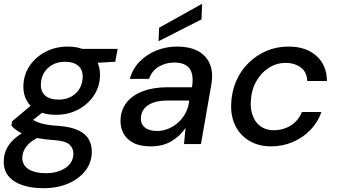

<svg xmlns="http://www.w3.org/2000/svg" viewBox="-49 -758 1775 1010"><path d="M179 232Q115 232 67.5 215.5Q20 199 -5.5 167Q-31 135 -29 89Q-29 52 -12 20.5Q5 -11 37.5 -37Q70 -63 117 -84L164 -40Q116 -20 92.5 9Q69 38 68 71Q68 97 82.5 115.5Q97 134 125.5 143.5Q154 153 192 153Q254 153 295 125.5Q336 98 337 52Q338 24 317.5 3.5Q297 -17 235 -21Q188 -24 152 -31Q116 -38 89 -47.5Q62 -57 43 -69.5Q24 -82 11 -97L15 -120L128 -215L201 -188L78 -89L106 -139Q119 -130 131.5 -123.5Q144 -117 160 -111.5Q176 -106 199 -102Q222 -98 257 -96Q325 -91 364 -72Q403 -53 419 -23Q435 7 434 43Q433 97 400.5 139.5Q368 182 311 207Q254 232 179 232ZM245 -154Q188 -154 149.5 -174Q111 -194 92 -228Q73 -262 74 -305Q75 -364 106.5 -411Q138 -458 190.5 -485.5Q243 -513 308 -513Q364 -513 402.5 -492.5Q441 -472 459.5 -438.5Q478 -405 477 -361Q476 -303 445 -256Q414 -209 362 -181.5Q310 -154 245 -154ZM259 -234Q314 -234 349 -266.5Q384 -299 386 -352Q387 -391 362.5 -412Q338 -433 294 -433Q239 -433 203.5 -400.5Q168 -368 166 -315Q165 -275 189.5 -254.5Q214 -234 259 -234ZM374 -423 363 -501H570L557 -433Z M744 12Q688 12 652.5 -6.5Q617 -25 600.5 -56.5Q584 -88 585 -125Q586 -179 616.5 -218Q647 -257 702.5 -278Q758 -299 831 -299H961Q968 -343 960 -372Q952 -401 929 -415Q906 -429 868 -429Q823 -429 786.5 -407.5Q750 -386 735 -343H634Q649 -397 686 -434.5Q723 -472 774 -492.5Q825 -513 882 -513Q951 -513 995 -488Q1039 -463 1056.5 -417.5Q1074 -372 1062 -309L1008 0H919L927 -85Q913 -64 894.5 -46.5Q876 -29 853.5 -15.5Q831 -2 804 5Q777 12 744 12ZM777 -69Q809 -69 839 -82Q869 -95 892 -117Q915 -139 929 -167.5Q943 -196 946 -226V-229H828Q786 -229 755.5 -217.5Q725 -206 709 -185.5Q693 -165 692 -137Q691 -105 713.5 -87Q736 -69 777 -69ZM785 -541 788 -612 1014 -738 1011 -656Z M1377 12Q1313 12 1264.5 -16Q1216 -44 1190.5 -93.5Q1165 -143 1167 -209Q1169 -274 1192.5 -329.5Q1216 -385 1257.5 -426Q1299 -467 1352.5 -490Q1406 -513 1469 -513Q1561 -513 1615.5 -464Q1670 -415 1671 -332H1567Q1566 -378 1534 -402.5Q1502 -427 1454 -427Q1404 -427 1363 -400Q1322 -373 1297 -326.5Q1272 -280 1270 -218Q1269 -184 1278 -156.5Q1287 -129 1303 -110.5Q1319 -92 1341.5 -82.5Q1364 -73 1392 -73Q1424 -73 1453 -84Q1482 -95 1504.5 -116.5Q1527 -138 1539 -169H1642Q1623 -115 1584 -74.5Q1545 -34 1491.5 -11Q1438 12 1377 12Z"/></svg>

Font: DM Sans 18pt Medium
Style: Italic
Weight: 500
Italic angle: -10°
Designer: Colophon Foundry, Jonny Pinhorn
Foundry: Colophon Foundry
Version: Version 4.004;gftools[0.9.30]